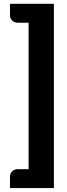

<svg xmlns="http://www.w3.org/2000/svg" viewBox="-20 -798 340 980"><path d="M31 -778.5H255V162H31V102.5Q31 87.5 42.2 76.5Q53.5 65.5 71 65.5H126V-682H71Q53.5 -682 42.2 -693Q31 -704 31 -719.5Z"/></svg>

Font: LatoHex
Style: Regular
Weight: 900
Designer: Lukasz Dziedzic
Foundry: tyPoland Lukasz Dziedzic
Version: Version 1.104; Western+Polish opensource